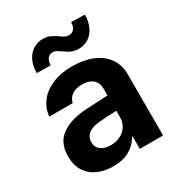

<svg xmlns="http://www.w3.org/2000/svg" viewBox="-176 -851 910 978"><g transform="rotate(-30 279.0 -362.0)"><path d="M228.5 -311.5Q282.2 -314.9 360.4 -318.4V-361.3Q359.4 -394.5 337.4 -413.1Q315.4 -431.6 275.4 -431.6Q239.3 -431.6 216.3 -416Q193.4 -400.4 187.5 -373H49.8Q54.2 -419.9 82.3 -457Q110.4 -494.1 160.6 -515.6Q210.9 -537.1 279.3 -537.1Q339.8 -537.1 390.9 -518.1Q441.9 -499 472.9 -458.7Q503.9 -418.5 503.9 -357.4V0H367.2V-73.2H363.3Q342.3 -34.7 303.5 -12.5Q264.6 9.8 208 9.8Q156.2 9.8 116.5 -8.1Q76.7 -25.9 54 -61.5Q31.2 -97.2 31.2 -148.4Q31.2 -230.5 86.4 -268.6Q141.6 -306.6 228.5 -311.5ZM249 -89.8Q281.2 -89.8 306.9 -103Q332.5 -116.2 346.7 -139.2Q360.8 -162.1 360.4 -189.5V-228Q337.4 -227.5 303.7 -225.6Q270 -223.6 252 -221.7Q213.9 -217.8 191.9 -200.2Q169.9 -182.6 169.9 -152.3Q169.9 -122.6 191.7 -106.2Q213.4 -89.8 249 -89.8ZM219.7 -732.4Q242.2 -732.4 258.5 -725.1Q274.9 -717.8 296.9 -703.1Q311 -692.4 322 -687Q333 -681.6 344.7 -681.6Q364.7 -681.6 375.7 -696Q386.7 -710.4 386.7 -734.4L466.8 -732.4Q466.3 -690.4 451.4 -659.7Q436.5 -628.9 411.1 -612.8Q385.7 -596.7 354.5 -596.7Q336.4 -596.7 322.3 -601.1Q308.1 -605.5 298.8 -611.1Q289.6 -616.7 274.4 -627Q259.8 -637.7 249.5 -643.1Q239.3 -648.4 226.6 -648.4Q209 -648.4 197.8 -634Q186.5 -619.6 186.5 -595.7L105.5 -596.7Q105.5 -639.2 120.6 -669.9Q135.7 -700.7 161.6 -716.6Q187.5 -732.4 219.7 -732.4Z"/></g></svg>

Font: Pretendard GOV
Style: Bold
Weight: 700
Designer: Base glyphs from Inter by Rasmus Andersson; Hangeul glyphs from Noto Sans CJK(Source Han Sans) by Jang Soo-young and Kan
Foundry: Kil Hyung-jin
Version: Version 1.309